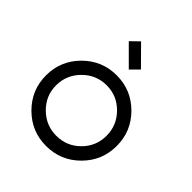

<svg xmlns="http://www.w3.org/2000/svg" viewBox="-194 -815 960 960"><g transform="rotate(45 285.5 -335.0)"><path d="M308.1 -544.9 208 -645 252 -688 351.1 -587.9ZM109.4 -408.7Q182.6 -481.9 286.1 -481.9Q389.6 -481.9 462.9 -408.7Q536.1 -335.4 536.1 -231.9Q536.1 -128.4 462.9 -55.2Q389.6 18.1 286.1 18.1Q182.6 18.1 109.4 -55.2Q36.1 -128.4 36.1 -231.9Q36.1 -335.4 109.4 -408.7ZM106.9 -231.9Q106.9 -158.7 159.7 -106.4Q212.4 -54.2 286.1 -54.2Q359.9 -54.2 411.9 -106.2Q463.9 -158.2 463.9 -231.9Q463.9 -305.7 411.6 -358.4Q359.4 -411.1 286.1 -411.1Q212.4 -411.1 159.7 -358.4Q106.9 -305.7 106.9 -231.9Z"/></g></svg>

Font: Rawengulk
Style: Bold
Weight: 700
Version: Version 0.92